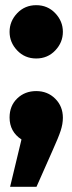

<svg xmlns="http://www.w3.org/2000/svg" viewBox="-20 -538 280 742"><path d="M121 184H19L63 1Q17 -29 17 -84Q17 -129 46.5 -157.5Q76 -186 120 -186Q164 -186 193.5 -156.5Q223 -127 223 -83Q223 -59 214.5 -33Q206 -7 183 44ZM120 -312Q76 -312 46.5 -343Q17 -374 17 -415Q17 -456 46.5 -487Q76 -518 120 -518Q164 -518 193.5 -487Q223 -456 223 -415Q223 -374 193.5 -343Q164 -312 120 -312Z"/></svg>

Font: Trujillo Black
Style: Regular
Weight: 900
Designer: Fira Sans original fonts by bBox Type GmbH, Carrois Corporate GbR, & Edenspiekermann AG / Changes by Cristiano Sobral
Foundry: Fira Sans original fonts by bBox Type GmbH, Carrois Corporate GbR, & Edenspiekermann AG / Changes by Cristiano Sobral
Version: Version 4.301;July 28, 2020;FontCreator 13.0.0.2655 64-bit